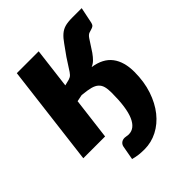

<svg xmlns="http://www.w3.org/2000/svg" viewBox="-197 -633 928 928"><g transform="rotate(-45 267.5 -169.0)"><path d="M248 74Q289 74 310.5 24.5Q332 -25 332 -127Q332 -152 327.5 -168.8Q323 -185.5 311.2 -196.2Q299.5 -207 278.8 -212.5Q258 -218 225 -221L221 -221.5L186.5 -214.5L160 0H11L74.5 -518H224L198.5 -310.5L214.5 -314.5Q224 -316.5 230.2 -318.5Q236.5 -320.5 241.2 -323.2Q246 -326 250 -330.2Q254 -334.5 259 -341.5L299.5 -404Q323 -436 338.2 -458Q353.5 -480 368.8 -493.5Q384 -507 403.2 -512.8Q422.5 -518.5 454.5 -518.5H518.5L502.5 -441Q499.5 -425 493.2 -420.2Q487 -415.5 478.8 -413.5Q470.5 -411.5 460.8 -407.8Q451 -404 441.5 -390L402 -329.5Q389.5 -312 378 -300.8Q366.5 -289.5 351 -283Q418 -273 449.5 -231.5Q481 -190 481 -120.5Q481 -53.5 462.5 1.8Q444 57 412.5 96.5Q381 136 339.2 157.5Q297.5 179 251 179Q230 179 213 177Q196 175 175 169.5L188 97.5Q190.5 85.5 199.5 78.2Q208.5 71 222.5 71Q228 71 234.5 72.5Q241 74 248 74Z"/></g></svg>

Font: Lato ExtraBold
Style: Italic
Weight: 800
Italic angle: -7°
Designer: Lukasz Dziedzic with Adam Twardoch and Botio Nikoltchev
Foundry: tyPoland Lukasz Dziedzic
Version: Version 2.015; 2015-08-06; http://www.latofonts.com/